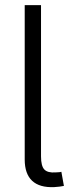

<svg xmlns="http://www.w3.org/2000/svg" viewBox="-20 -748 290 770"><path d="M197.3 2.4Q138.7 4.9 108.9 -22.9Q79.1 -50.8 79.1 -108.4V-727.5H144.5V-121.1Q144.5 -82 158 -68.1Q171.4 -54.2 203.1 -56.6Q211.9 -57.1 216.6 -57.4Q221.2 -57.6 226.1 -59.1L236.3 -2.4Q229 -1 218.5 0.5Q208 2 197.3 2.4Z"/></svg>

Font: Inter 18pt Light
Style: Regular
Weight: 300
Designer: Rasmus Andersson
Foundry: rsms
Version: Version 4.001;git-66647c0bb